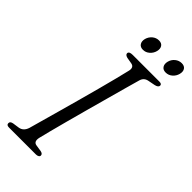

<svg xmlns="http://www.w3.org/2000/svg" viewBox="-263 -907 968 968"><g transform="rotate(45 221.5 -423.0)"><path d="M168 -71Q161 -38.5 184.5 -34.5L220.5 -29Q237 -25.5 237 -14Q237 -7.5 230.8 -3.8Q224.5 0 215.5 0H23.5Q5.5 0 5.5 -13Q4.5 -26 23.5 -29.5L58 -34.5Q87 -39 97.5 -71.5Q103.5 -93.5 115.5 -135.8Q127.5 -178 142.5 -232.2Q157.5 -286.5 173.8 -345.2Q190 -404 204.8 -459.5Q219.5 -515 231 -560Q242.5 -605 248.5 -631.5Q254.5 -659.5 231.5 -664.5L197 -670.5Q179.5 -675 179.5 -686Q180 -700 205.5 -700H396Q413 -700 413 -688.5Q413 -676 392 -671L353.5 -663.5Q327.5 -658.5 320 -633Q312 -605.5 299.2 -559Q286.5 -512.5 270.8 -455.8Q255 -399 238.8 -339.5Q222.5 -280 208 -225.8Q193.5 -171.5 183 -130.8Q172.5 -90 168 -71ZM223.5 -754.5Q204.5 -754.5 196 -767.5Q187.5 -780.5 192.5 -800.5Q198 -820 213.2 -832.8Q228.5 -845.5 248 -845.5Q267 -845.5 275.2 -832.8Q283.5 -820 278.5 -800.5Q273.5 -781 258.2 -767.8Q243 -754.5 223.5 -754.5ZM385.5 -754.5Q366.5 -754.5 358 -767.5Q349.5 -780.5 354.5 -800.5Q359.5 -820 375 -832.8Q390.5 -845.5 410 -845.5Q429.5 -845.5 437.8 -832.8Q446 -820 441 -800.5Q436 -781 420.8 -767.8Q405.5 -754.5 385.5 -754.5Z"/></g></svg>

Font: Fraunces 72pt S050 Light
Style: Italic
Weight: 300
Italic angle: -16°
Version: Version 1.000; ttfautohint (v1.8.3)